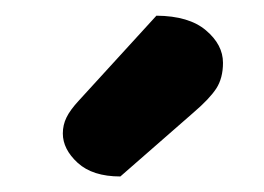

<svg xmlns="http://www.w3.org/2000/svg" viewBox="-20 -750 338 246"><path d="M80.8 -620.9 180.4 -729.9Q222.2 -729.6 243.9 -711.1Q265.7 -692.7 265.7 -669.5Q265.7 -649.9 257.1 -636.6Q248.4 -623.3 227.8 -605.7L134.2 -523.9Q98.7 -523.9 79.6 -541.3Q60.5 -558.8 60.5 -579Q60.5 -590 65.2 -599.5Q69.8 -609 80.8 -620.9Z"/></svg>

Font: Baloo Tammudu 2
Style: Regular
Weight: 400
Designer: Maithili Shingre, Omkar Shende and Ek Type
Foundry: Ek Type
Version: Version 1.700